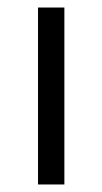

<svg xmlns="http://www.w3.org/2000/svg" viewBox="-20 -490 272 510"><path d="M81 0V-470H151V0Z"/></svg>

Font: Ek Mukta Light
Style: Regular
Weight: 300
Designer: Girish Dalvi and Yashodeep Gholap
Foundry: Ek Type
Version: Version 2.538;PS 1.002;hotconv 16.6.51;makeotf.lib2.5.65220;